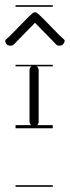

<svg xmlns="http://www.w3.org/2000/svg" viewBox="-62 -483 267 735"><path d="M63.4 -432.9C38.9 -412.7 -14.6 -352.3 -39 -332.1C-44.8 -327.3 -40.7 -318.7 -35.9 -313C-31.1 -307.2 -16.5 -306.3 -10.8 -311.1L72 -395.8L154.8 -311.1C160.5 -306.3 174.1 -307.2 178.9 -313C183.7 -318.7 188.8 -327.3 183 -332.1C158.6 -352.3 105.1 -412.7 80.6 -432.9C75.4 -437.2 68.6 -437.2 63.4 -432.9ZM-2.5 226V232H140V226ZM-2.5 -235V-229H58.7C54.1 -225.9 51 -220.6 51 -215V-17C51 -12.1 53.6 -7.3 57.3 -4H-2.5V8H140V-4H80.1C84 -7.3 86 -12.1 86 -17V-215C86 -219 84 -224 81 -227C80 -227.7 79.1 -228.4 78.1 -229H140V-235ZM-2.5 -463V-457H140V-463Z"/></svg>

Font: LetsTraceRuled
Style: Medium
Weight: 500
Version: Version 003.000